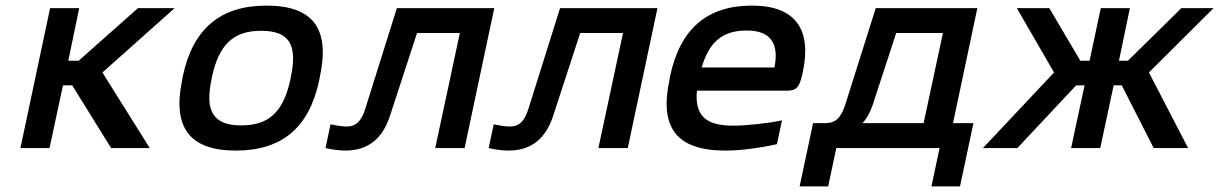

<svg xmlns="http://www.w3.org/2000/svg" viewBox="-20 -529 4356 686"><path d="M159 -500 53 0H157L205 -224H238L377 0H515L346 -270L604 -500H473L261 -312H224L263 -500Z M633 -256 631 -244C595 -73 658 9 822 9C988 9 1085 -73 1121 -244L1123 -256C1160 -427 1098 -509 932 -509C768 -509 669 -427 633 -256ZM736 -247 737 -253C762 -370 814 -419 913 -419C1013 -419 1044 -370 1019 -253L1018 -247C993 -130 942 -81 842 -81C743 -81 711 -130 736 -247Z M1374 -117 1470 -411H1623L1535 0H1640L1746 -500H1398L1285 -140C1270 -92 1249 -77 1219 -77C1204 -77 1183 -80 1161 -85L1143 0C1163 5 1193 9 1213 9C1298 9 1348 -36 1374 -117Z M1957 -117 2053 -411H2206L2118 0H2223L2329 -500H1981L1868 -140C1853 -92 1832 -77 1802 -77C1787 -77 1766 -80 1744 -85L1726 0C1746 5 1776 9 1796 9C1881 9 1931 -36 1957 -117Z M2848 -270C2881 -422 2824 -509 2667 -509C2507 -509 2410 -427 2374 -256L2372 -244C2335 -71 2399 9 2572 9C2624 9 2689 1 2756 -14L2774 -99C2728 -89 2648 -80 2600 -80C2501 -80 2462 -116 2470 -205H2791C2827 -205 2837 -218 2848 -270ZM2487 -288C2514 -380 2562 -420 2648 -420C2734 -420 2764 -373 2747 -288Z M2928 -89H2885L2837 137H2939L2968 0H3337L3308 137H3410L3458 -89H3385L3472 -500H3109L3000 -155C2984 -105 2963 -89 2928 -89ZM3062 -89C3078 -107 3089 -128 3098 -154L3182 -411H3349L3280 -89Z M3913 -500 3873 -312H3840L3729 -500H3613L3746 -270L3492 0H3615L3825 -224H3855L3807 0H3911L3959 -224H3988L4102 0H4225L4085 -270L4316 -500H4201L4010 -312H3978L4017 -500Z"/></svg>

Font: LT Wave Text Medium Italic
Style: Regular
Weight: 500
Designer: Daniel Lyons
Version: Version 2.5 (Glyphs App)